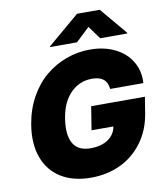

<svg xmlns="http://www.w3.org/2000/svg" viewBox="-101 -1042 976 1135"><g transform="rotate(-10 386.5 -474.5)"><path d="M554.7 -487.2Q549 -565.3 459.5 -565.3Q383.9 -565.3 331 -512.1Q278.1 -458.8 262.8 -365.1Q246.4 -267.4 275.6 -214.7Q304.7 -161.9 380 -161.9Q445.7 -161.9 486.2 -189.6Q526.6 -217.3 535.5 -265.6H404.1L426.8 -406.2H749.3L733 -305.4Q716.6 -208.1 662.6 -136Q608.7 -63.9 528.9 -27Q449.2 9.9 353.7 9.9Q248.2 9.9 175.1 -34.8Q101.9 -79.5 71 -164.2Q40.1 -248.9 58.9 -362.2Q73.5 -449.9 113.3 -521.7Q153.1 -593.4 209.2 -640.1Q265.3 -686.8 334 -712Q402.7 -737.2 476.6 -737.2Q561.4 -737.2 626.4 -705.3Q691.4 -673.3 725.1 -616.3Q758.9 -559.3 754.3 -487.2ZM409.8 -792.6H247.9L248.6 -796.9L439.3 -958.8H575.6L711.6 -796.9L710.9 -792.6H549L492.2 -870.7Z"/></g></svg>

Font: Karasuma Gothic
Style: Italic
Weight: 900
Italic angle: -9.39999°
Designer: Rasmus Andersson / Ryoko Nishizuka
Foundry: Genbu
Version: Version 1.00